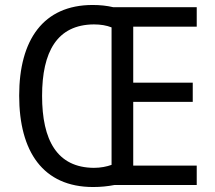

<svg xmlns="http://www.w3.org/2000/svg" viewBox="-20 -743 865 771"><path d="M352 -723C154 -723 57 -583 57 -359C57 -134 153 8 354 8C385 8 413 5 439 0H770V-78H515V-334H754V-411H515V-636H770V-714H435C410 -720 382 -723 352 -723ZM357 -645C384 -645 408 -641 428 -633V-81C409 -74 384 -69 357 -69C209 -70 149 -180 149 -358C149 -535 209 -644 357 -645Z"/></svg>

Font: Noto Sans Ethiopic SemiCondensed
Style: Regular
Weight: 400
Width: 4
Designer: Monotype Design Team
Foundry: Monotype Imaging Inc.
Version: Version 2.102